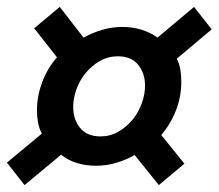

<svg xmlns="http://www.w3.org/2000/svg" viewBox="-34 -609 633 556"><path d="M386 -361Q386 -397 366 -421.5Q346 -446 307 -446Q279 -446 255.5 -432.5Q232 -419 214.5 -398Q197 -377 187.5 -351Q178 -325 178 -299Q178 -263 198 -238.5Q218 -214 257 -214Q285 -214 308.5 -227.5Q332 -241 349.5 -262Q367 -283 376.5 -309.5Q386 -336 386 -361ZM-14 -138 87 -222Q79 -238 76 -255Q73 -272 73 -289Q73 -330 88 -370.5Q103 -411 131 -443L65 -527L139 -589L208 -500Q233 -514 261.5 -522.5Q290 -531 320 -531Q348 -531 374 -523.5Q400 -516 422 -500L528 -589L579 -524L478 -439Q486 -423 488.5 -406Q491 -389 491 -372Q491 -330 476 -290.5Q461 -251 433 -218L500 -135L426 -73L356 -160Q331 -146 302.5 -137.5Q274 -129 244 -129Q216 -129 190 -136.5Q164 -144 143 -161L37 -73Z"/></svg>

Font: Codetta
Style: Bold Italic
Weight: 700
Italic angle: -11°
Designer: Ulrich Proeller
Foundry: PROSA GmbH
Version: Version 2.00;September 29, 2018;FontCreator 11.5.0.2427 64-b